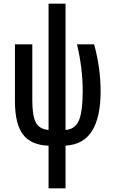

<svg xmlns="http://www.w3.org/2000/svg" viewBox="-20 -780 628 1040"><path d="M243 240V9Q148 6 104.5 -51.5Q61 -109 61 -231V-540H155V-236Q155 -156 173 -118.5Q191 -81 243 -76V-760H335V-76Q390 -81 409 -131.5Q428 -182 428 -287Q428 -410 397 -540H490Q509 -468 517 -406.5Q525 -345 525 -285Q525 -146 479 -71.5Q433 3 335 9V240Z"/></svg>

Font: Noto Sans ExtraCondensed Medium
Style: Regular
Weight: 500
Width: 2
Designer: Monotype Design Team
Foundry: Monotype Imaging Inc.
Version: Version 2.013; ttfautohint (v1.8.4.7-5d5b)